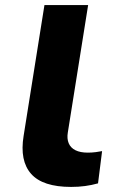

<svg xmlns="http://www.w3.org/2000/svg" viewBox="-20 -725 455 756"><path d="M260 11Q148 11 102.5 -40.5Q57 -92 73 -190L155 -705H327L247 -203Q243 -179 250.5 -161Q258 -143 277 -133.5Q296 -124 326 -124Q341 -124 357 -126Q373 -128 382 -130L366 -3Q341 4 315 7.5Q289 11 260 11Z"/></svg>

Font: Nunito Sans 10pt Expanded ExtraBold
Style: Italic
Weight: 800
Width: 7
Italic angle: -9°
Designer: Vernon Adams
Foundry: Vernon Adams
Version: Version 3.101;gftools[0.9.27]